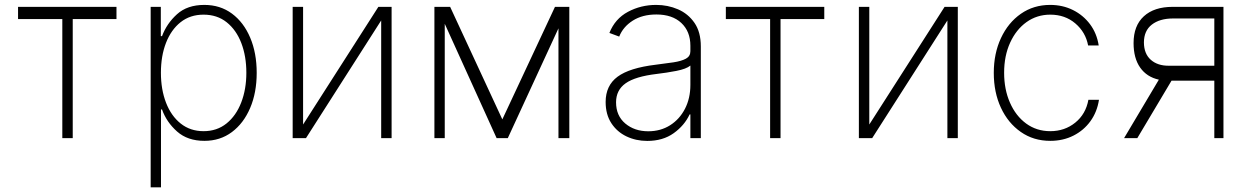

<svg xmlns="http://www.w3.org/2000/svg" viewBox="-20 -574 5195 798"><path d="M55 -494.7V-545.5H464.1V-494.7H282.3V0H239V-494.7Z M606.2 204.5V-545.5H648.4V-423.7H653.4Q672.9 -476.2 715.7 -514.9Q758.5 -553.6 829.2 -553.6Q895.2 -553.6 944.1 -517.4Q992.9 -481.2 1019.9 -417.4Q1046.9 -353.7 1046.9 -271.3Q1046.9 -188.9 1019.7 -125.2Q992.5 -61.4 943.7 -25Q894.9 11.4 829.5 11.4Q759.9 11.4 716.1 -27.3Q672.2 -66.1 653.4 -119H649.1V204.5ZM648.8 -271.7Q648.8 -202.1 670.1 -147Q691.4 -92 731.2 -60.4Q771 -28.8 826 -28.8Q881.7 -28.8 921.5 -60.9Q961.3 -93 982.6 -148.1Q1003.9 -203.1 1003.9 -271.7Q1003.9 -340.2 983 -394.9Q962 -449.6 922.2 -481.4Q882.5 -513.1 826 -513.1Q770.2 -513.1 730.6 -481.7Q691.1 -450.3 669.9 -395.8Q648.8 -341.3 648.8 -271.7Z M1239.7 -56.5 1552.6 -545.5H1607.6V0H1564.3V-489L1251.8 0H1196.4V-545.5H1239.7Z M2067.8 -77.8 2286.6 -545.5H2346.2V0H2301.1V-456.3L2090.6 0H2044L1828.5 -475.1V0H1785.5V-545.5H1850.9Z M2670.1 11.7Q2623.2 11.7 2583.8 -7.1Q2544.4 -25.9 2520.8 -62.1Q2497.2 -98.4 2497.2 -150.2Q2497.2 -218.4 2546.7 -255.1Q2596.2 -291.9 2705.3 -305Q2746.8 -310 2779.5 -315Q2812.1 -320 2830.8 -330.1Q2849.4 -340.2 2849.4 -361.2V-383.9Q2849.4 -443.2 2811.8 -478.5Q2774.1 -513.8 2708.1 -513.8Q2649.9 -513.8 2609.7 -488.1Q2569.6 -462.4 2553.6 -421.9L2512.8 -437.1Q2536.2 -496.1 2590 -524.9Q2643.8 -553.6 2707 -553.6Q2755.7 -553.6 2797.9 -535.3Q2840.2 -517 2866.5 -478.9Q2892.8 -440.7 2892.8 -381V0H2849.4V-98.4H2846.2Q2824.9 -52.6 2780 -20.4Q2735.1 11.7 2670.1 11.7ZM2674.4 -28.4Q2725.5 -28.4 2765.1 -53.4Q2804.7 -78.5 2827.1 -122.2Q2849.4 -165.8 2849.4 -221.2V-301.5Q2832.4 -287.3 2791 -279.3Q2749.6 -271.3 2709.5 -266.7Q2620 -256 2580.3 -227.8Q2540.5 -199.6 2540.5 -148.8Q2540.5 -93 2578.8 -60.7Q2617.2 -28.4 2674.4 -28.4Z M2996.8 -494.7V-545.5H3405.9V-494.7H3224.1V0H3180.8V-494.7Z M3593 -56.5 3905.9 -545.5H3960.9V0H3917.6V-489L3605.1 0H3549.7V-545.5H3593Z M4345.2 11.4Q4275.6 11.4 4222.7 -25.6Q4169.7 -62.5 4140.1 -126.2Q4110.4 -190 4110.4 -271Q4110.4 -351.9 4140.3 -415.8Q4170.1 -479.8 4223 -516.7Q4275.9 -553.6 4344.8 -553.6Q4396.7 -553.6 4439.5 -532.3Q4482.2 -511 4510.5 -473.2Q4538.7 -435.4 4546.5 -384.9H4502.5Q4492.2 -440 4449.4 -476.6Q4406.6 -513.1 4345.2 -513.1Q4289.8 -513.1 4246.4 -482.1Q4203.1 -451 4178.3 -396.5Q4153.4 -342 4153.4 -271.7Q4153.4 -202.4 4177.6 -147.4Q4201.7 -92.3 4245 -60.5Q4288.4 -28.8 4345.2 -28.8Q4405.2 -28.8 4449 -64.3Q4492.9 -99.8 4503.6 -159.1H4547.6Q4539.8 -108.7 4512.1 -70.3Q4484.4 -32 4441.4 -10.3Q4398.4 11.4 4345.2 11.4Z M5027 0V-238.6H4849.1L4707 0H4652L4796.5 -242.9Q4746.4 -253.9 4718.9 -293Q4691.4 -332 4691.4 -394.9Q4691.4 -467.3 4734.2 -506.4Q4777 -545.5 4853.7 -545.5H5065V0ZM5027 -300.8V-497.2H4853.7Q4799.7 -496.8 4767.2 -471.6Q4734.7 -446.4 4734.4 -397.7Q4734.7 -350.5 4763 -325.5Q4791.2 -300.4 4838.1 -300.8Z"/></svg>

Font: Inter UI Extra Light
Style: Regular
Weight: 200
Designer: Rasmus Andersson
Foundry: rsms
Version: 3.2;8d6f07862